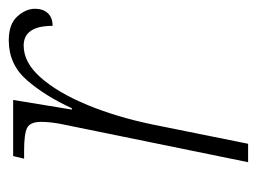

<svg xmlns="http://www.w3.org/2000/svg" viewBox="-94 -492 586 438"><g transform="rotate(-90 199.0 -273.0)"><path d="M135 -426Q137 -436 138.5 -448.5Q140 -461 140 -472Q140 -497 126.5 -504Q113 -511 75 -511H56L62 -536H190L168 -402H171Q199 -463 235 -504.5Q271 -546 326 -546Q363 -546 380.5 -526.5Q398 -507 398 -486Q398 -468 388 -457Q378 -446 359 -446Q359 -512 314 -512Q275 -512 240.5 -472.5Q206 -433 178.5 -366.5Q151 -300 134 -218L90 0H48Z"/></g></svg>

Font: Noto Serif ExtraLight
Style: Italic
Weight: 200
Italic angle: -12°
Designer: Monotype Design Team
Foundry: Monotype Imaging Inc.
Version: Version 2.014; ttfautohint (v1.8.4.7-5d5b)